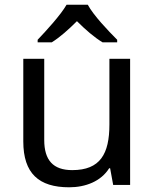

<svg xmlns="http://www.w3.org/2000/svg" viewBox="-20 -786 658 816"><path d="M353 -766H263C237 -721 177 -656 140 -617V-606H200C235 -628 271 -660 307 -696C343 -660 381 -627 416 -606H478V-617C440 -655 377 -721 353 -766ZM533 -536H445V-257C445 -132 406 -63 287 -63C206 -63 168 -105 168 -191V-536H79V-185C79 -49 145 10 274 10C343 10 409 -15 444 -71H448L461 0H533Z"/></svg>

Font: Noto Sans Runic
Style: Regular
Weight: 400
Designer: Monotype Design Team
Foundry: Monotype Imaging Inc.
Version: Version 2.002